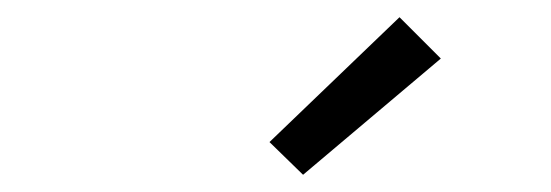

<svg xmlns="http://www.w3.org/2000/svg" viewBox="-20 -794 640 223"><path d="M332 -591 293 -629 444 -774 492 -726Z"/></svg>

Font: Iosevka Curly Light Extended
Style: Italic
Weight: 300
Width: 7
Italic angle: -9°
Monospace: yes
Designer: Belleve Invis
Foundry: Belleve Invis
Version: Version 11.1.0; ttfautohint (v1.8.3)